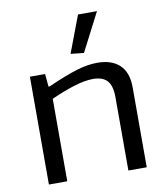

<svg xmlns="http://www.w3.org/2000/svg" viewBox="-88 -874 822 947"><g transform="rotate(-10 323.0 -400.5)"><path d="M297 -616 367 -801H462L363 -609ZM80 -540H156L162 -476H168Q213 -496 249 -510Q285 -524 314.5 -533Q344 -542 369.5 -546Q395 -550 419 -550Q491 -550 530.5 -512.5Q570 -475 570 -400V0H478V-367Q478 -425 455 -450Q432 -475 384 -475Q343 -475 288.5 -458Q234 -441 172 -413V0H80Z"/></g></svg>

Font: Encode Sans Wide
Style: Regular
Weight: 400
Designer: Pablo Impallari, Andres Torresi
Foundry: Pablo Impallari, Andres Torresi
Version: Version 1.000; ttfautohint (v1.00) -l 8 -r 50 -G 200 -x 14 -